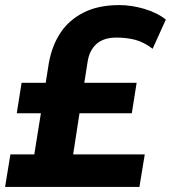

<svg xmlns="http://www.w3.org/2000/svg" viewBox="-23 -736 673 756"><path d="M-3 0 18 -128H112L138 -290H43L62 -410H157L169 -486Q181 -555 214.5 -606Q248 -657 306 -686.5Q364 -716 447 -716Q495 -716 545.5 -701Q596 -686 630 -659L578 -544Q542 -571 508.5 -579.5Q475 -588 436 -588Q385 -588 357 -563Q329 -538 322 -493L309 -410H515L496 -290H290L265 -128H547L526 0Z"/></svg>

Font: Nunito Sans 6pt ExtraBold
Style: Italic
Weight: 800
Italic angle: -9°
Version: Version 3.101;gftools[0.9.27]